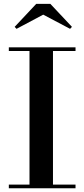

<svg xmlns="http://www.w3.org/2000/svg" viewBox="-20 -1002 448 1022"><path d="M210 -924 68 -848.5 58 -859 173 -981.5H248L363 -859L353 -848.5ZM27 -19.5H137V-730.5H27V-750H382V-730.5H262V-19.5H382V0H27Z"/></svg>

Font: Bodoni* 11pt Medium
Style: Regular
Weight: 500
Version: Version 2.3